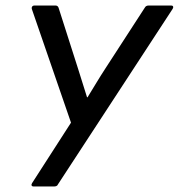

<svg xmlns="http://www.w3.org/2000/svg" viewBox="-20 -675 647 695"><path d="M101 0Q96 0 94.5 -3.5Q93 -7 96 -12L237 -231L95 -643Q94 -648 96.5 -651.5Q99 -655 104 -655H181Q189 -655 192 -647L262 -428Q270 -402 278.5 -375.5Q287 -349 295 -323H297Q313 -349 329 -375.5Q345 -402 362 -428L504 -647Q508 -655 518 -655H600Q605 -655 606.5 -651.5Q608 -648 605 -643L190 -8Q188 -3 184 -1.5Q180 0 176 0Z"/></svg>

Font: Sofia Sans Medium
Style: Italic
Weight: 500
Italic angle: -9°
Version: Version 4.101